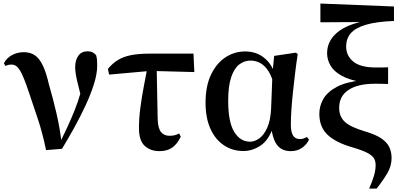

<svg xmlns="http://www.w3.org/2000/svg" viewBox="-20 -845 2291 1094"><path d="M242.4 10.4Q223 -85.1 195.4 -167.9Q167.8 -250.6 142.4 -325.6Q114.6 -408.5 94.5 -442.8Q74.4 -477.1 46.3 -477.1Q26.9 -477.1 10.9 -469.1L2.2 -484.7Q18.4 -515.8 49.5 -531.7Q80.5 -547.7 114.9 -547.7Q152.3 -547.7 178 -530.5Q203.8 -513.4 223.4 -473.1Q243 -432.7 259.2 -362.4Q280.9 -288.2 301.6 -200Q322.3 -111.8 332.2 -18.2H314.1L321.6 -33.3Q347.1 -84.4 368.3 -130.6Q389.4 -176.8 407.1 -221.5Q424.8 -266.3 438.4 -313.9Q452 -361.6 462.6 -415.3L452.2 -256.3Q432.1 -330.2 420.2 -380.8Q408.3 -431.4 408.3 -462Q408.3 -502.5 426.5 -527.6Q444.6 -552.7 479 -552.7Q495.5 -552.7 506.3 -547.5Q517 -542.3 527.6 -530.7Q531.8 -516.3 532.8 -503Q533.8 -489.8 533.8 -471.2Q533.8 -425.1 515.8 -367.5Q497.9 -310 468.5 -246.5Q439.2 -183 403.8 -119Q368.5 -55.1 333.4 2.8Z M601.6 -419.9 594.9 -452.5Q621.1 -484.3 652.1 -503.2Q683.2 -522.2 726.8 -530.8Q770.3 -539.4 832.8 -539.4H1082.4L1087.3 -434.4L836.7 -441ZM888.7 16.2Q837.6 16.2 804.7 -13.8Q771.8 -43.7 771.8 -114.6Q771.8 -171.5 779.8 -231.4Q787.8 -291.4 798.9 -350Q809.9 -408.6 819.8 -459.8H872.7L878.4 -165.9Q880.4 -113.3 897.8 -92.3Q915.3 -71.3 945.5 -71.3Q961.8 -71.3 974.9 -74.4Q988 -77.6 1000.8 -84.6L1010 -66.6Q990.4 -24.9 961.7 -4.3Q933.1 16.2 888.7 16.2Z M1367.3 15.5Q1304.6 15.5 1255.7 -17.2Q1206.7 -49.9 1179 -111.3Q1151.2 -172.8 1151.2 -259.4Q1151.2 -354.6 1182.3 -419.6Q1213.3 -484.6 1264.6 -518.3Q1315.8 -551.9 1377.1 -551.9Q1446.7 -551.9 1494.5 -507.5Q1542.3 -463.2 1557 -381.8H1563.5L1542.2 -353.7Q1530.2 -407.4 1509.7 -439.4Q1489.2 -471.4 1463 -485.7Q1436.8 -499.9 1407.4 -499.9Q1372.7 -499.9 1343.8 -478.2Q1315 -456.5 1297.6 -406.1Q1280.2 -355.7 1280.2 -269.8Q1280.2 -149.6 1314.6 -93.6Q1349.1 -37.6 1404.5 -37.6Q1431.2 -37.6 1457.6 -56.6Q1483.9 -75.6 1502.7 -117.3Q1521.5 -159.1 1524.8 -227.4L1532.6 -428L1542.1 -526.6L1666.4 -545L1676.4 -536.5Q1667.9 -481.4 1661.1 -424.9Q1654.2 -368.4 1648.7 -315.4Q1643.2 -262.4 1640.2 -216.4Q1637.2 -170.4 1637.2 -135.4Q1637.2 -91.4 1650.2 -72.1Q1663.2 -52.7 1688.7 -52.7Q1701.9 -52.7 1711.2 -56.3Q1720.5 -60 1729 -64.5L1740.7 -49.4Q1728 -21.7 1701 -2.7Q1674 16.2 1637.5 16.2Q1586.9 16.2 1560.1 -17.1Q1533.3 -50.5 1524.4 -127.3L1539.4 -128.7Q1513.2 -48.4 1466 -16.4Q1418.8 15.5 1367.3 15.5Z M2083.4 229.5Q2100.9 190 2110.6 157.4Q2120.3 124.7 2120.3 96.1Q2120.3 72.6 2110.5 56.5Q2100.7 40.5 2072.6 25.8Q2044.6 11.1 1988.6 -5.3Q1893.1 -32.7 1846.3 -77.1Q1799.5 -121.5 1799.5 -196.8Q1799.5 -242.5 1823.3 -282.8Q1847.1 -323 1901.4 -351.2Q1955.7 -379.3 2046.1 -388.1L2044.3 -376.8Q1970.2 -389.1 1925.9 -413.9Q1881.7 -438.7 1862.7 -472.3Q1843.8 -505.9 1843.8 -541.6Q1843.8 -610.6 1900.4 -658.9Q1956.9 -707.2 2066.4 -726.5L2054 -709.6V-719.5L1805.6 -718V-824.8L2224.8 -808V-725.6Q2124.7 -721.8 2064.5 -703.8Q2004.4 -685.9 1978.3 -655.1Q1952.3 -624.3 1952.3 -580.4Q1952.3 -527.6 1993.1 -494Q2034 -460.5 2121.4 -460.5Q2134.8 -460.5 2154.7 -460.5Q2174.6 -460.5 2191.4 -461.5V-366.5Q2172.5 -367.5 2150.9 -367.6Q2129.2 -367.8 2115.4 -367.8Q2019.3 -367.8 1965.9 -332.6Q1912.5 -297.3 1912.5 -230.4Q1912.5 -181.9 1943.8 -151.8Q1975.1 -121.6 2057.4 -97Q2118.6 -79.3 2151.6 -57.2Q2184.5 -35.1 2197.9 -7.2Q2211.2 20.8 2211.2 55.7Q2211.2 100.4 2187.4 141.2Q2163.6 181.9 2125.9 229.5Z"/></svg>

Font: Early Summer Mincho VF
Style: Regular
Weight: 250
Designer: GuiWonder
Version: Version 1.002